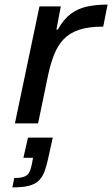

<svg xmlns="http://www.w3.org/2000/svg" viewBox="-20 -538 489 837"><path d="M45 0 152 -510H245L226 -409H232Q257 -454 288.5 -477.5Q320 -501 360 -509.5Q400 -518 449 -518L430 -422Q366 -422 324.5 -408Q283 -394 257.5 -367Q232 -340 216.5 -301.5Q201 -263 190 -212L146 0ZM34 279 42 238Q72 238 87 231.5Q102 225 108.5 211.5Q115 198 119 177L124 150H82L102 62H210L191 148Q184 182 175 207Q166 232 150.5 248Q135 264 107.5 271.5Q80 279 34 279Z"/></svg>

Font: Saira Expanded Medium
Style: Italic
Weight: 500
Width: 7
Italic angle: -12°
Designer: Hector Gatti with collaboration of the Omnibus-Type team
Foundry: Omnibus-Type
Version: Version 1.101